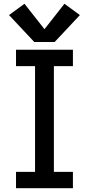

<svg xmlns="http://www.w3.org/2000/svg" viewBox="-20 -999 472 1019"><path d="M65 0H367V-87H266V-648H367V-735H65V-648H166V-87H65ZM162 -776H270L404 -919L322 -979L216 -844L110 -979L28 -919Z"/></svg>

Font: Iosevka Sparkle Medium
Style: Regular
Weight: 500
Designer: Belleve Invis
Foundry: Belleve Invis
Version: Version 4.5.0; ttfautohint (v1.8.3)